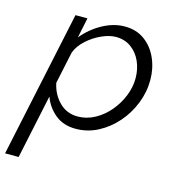

<svg xmlns="http://www.w3.org/2000/svg" viewBox="-146 -623 849 929"><g transform="rotate(15 278.5 -158.5)"><path d="M120 -521H180L159 -420Q199 -469 254.5 -499.5Q310 -530 366 -530Q424 -530 465.5 -499.5Q507 -469 529 -419Q551 -369 551 -311Q551 -250 528 -192.5Q505 -135 465 -89.5Q425 -44 373 -17Q321 10 262 10Q200 10 159 -24Q118 -58 100 -108L32 213H-36ZM256 -50Q301 -50 341.5 -72Q382 -94 413 -130.5Q444 -167 462 -211.5Q480 -256 480 -300Q480 -347 462.5 -385.5Q445 -424 413 -447Q381 -470 337 -470Q305 -470 266 -452.5Q227 -435 194.5 -405.5Q162 -376 149 -341L115 -181Q126 -126 163.5 -88Q201 -50 256 -50Z"/></g></svg>

Font: Raleway
Style: Italic
Weight: 400
Italic angle: -12°
Designer: Matt McInerney, Pablo Impallari, Rodrigo Fuenzalida
Foundry: Matt McInerney, Pablo Impallari, Rodrigo Fuenzalida
Version: Version 4.026